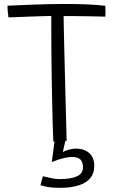

<svg xmlns="http://www.w3.org/2000/svg" viewBox="-20 -690 560 945"><path d="M274.5 234.5Q235.5 234.5 211 229.5Q186.5 224.5 179 222L191 177.5Q205 181 229.8 186.2Q254.5 191.5 272.5 191.5Q327 191.5 357.8 178.2Q388.5 165 388.5 133Q388.5 108.5 376 95.5Q363.5 82.5 333.5 82.5Q318.5 82.5 299.2 87Q280 91.5 262.8 97.2Q245.5 103 235 107.5L248.5 4.5L302 1.5L289 59.5Q295.5 53.5 315.2 47.5Q335 41.5 354 41.5Q393.5 41.5 418.8 63Q444 84.5 444 127Q444 163.5 424 187.2Q404 211 366 222.8Q328 234.5 274.5 234.5ZM21.5 -604.5Q21 -610 20 -617.8Q19 -625.5 18.2 -633.5Q17.5 -641.5 17.2 -649Q17 -656.5 17 -662Q74.5 -664.5 149.5 -667.5Q224.5 -670.5 300.5 -670.5Q354.5 -670.5 405.2 -668.5Q456 -666.5 498.5 -661.5Q499.5 -648.5 499.2 -633.5Q499 -618.5 498.5 -608Q487 -608.5 462.8 -609Q438.5 -609.5 408 -610Q377.5 -610.5 347 -610.8Q316.5 -611 293 -611Q293 -592.5 294 -552.5Q295 -512.5 296.2 -459.2Q297.5 -406 299 -346.8Q300.5 -287.5 302 -229.2Q303.5 -171 304.8 -121.8Q306 -72.5 307 -39.2Q308 -6 308 3Q301.5 4 288.5 5Q275.5 6 262.5 6.5Q249.5 7 242.5 7Q241 -23.5 239.5 -73.2Q238 -123 236.8 -184Q235.5 -245 234.5 -309.2Q233.5 -373.5 233 -433.2Q232.5 -493 232.5 -540Q232.5 -562 232.5 -580Q232.5 -598 232.5 -611.5Q211.5 -611 182.5 -610.2Q153.5 -609.5 123 -608.2Q92.5 -607 65.8 -606Q39 -605 21.5 -604.5Z"/></svg>

Font: Grandstander Thin ExtraLight
Style: Regular
Weight: 250
Version: Version 1.200